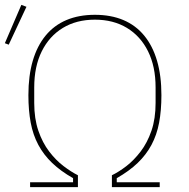

<svg xmlns="http://www.w3.org/2000/svg" viewBox="-42 -771 780 791"><path d="M67 -743 -6 -587 -22 -593 46 -751ZM82 0V-20H259V-37Q208 -66 173 -99.5Q138 -133 116 -174Q94 -215 84.5 -265.5Q75 -316 75 -379Q75 -459 93 -520.5Q111 -582 146 -624.5Q181 -667 232 -688.5Q283 -710 349 -710Q415 -710 466 -688.5Q517 -667 552 -624.5Q587 -582 605 -520.5Q623 -459 623 -379Q623 -316 613.5 -265.5Q604 -215 582 -174Q560 -133 525 -99.5Q490 -66 439 -37V-20H616V0H419V-49Q448 -63 479 -87Q510 -111 537.5 -147Q565 -183 582 -232.5Q599 -282 599 -347V-411Q599 -497 568 -559.5Q537 -622 481 -656Q425 -690 349 -690Q273 -690 217 -656Q161 -622 130 -559.5Q99 -497 99 -411V-347Q99 -282 116 -232.5Q133 -183 160.5 -147Q188 -111 219.5 -87Q251 -63 279 -49V0Z"/></svg>

Font: IBM Plex Sans Thin
Style: Regular
Weight: 250
Designer: Mike Abbink, Paul van der Laan, Pieter van Rosmalen
Foundry: Bold Monday
Version: Version 3.201